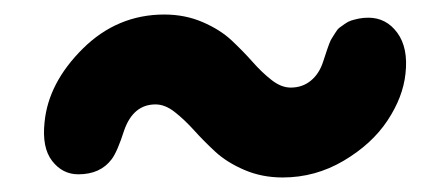

<svg xmlns="http://www.w3.org/2000/svg" viewBox="-20 -405 607 267"><path d="M196.3 -259.8Q165.5 -259.8 152.8 -224.1Q143.1 -193.8 135.3 -183.6Q119.6 -162.6 88.9 -162.6Q66.9 -162.6 52.5 -181.2Q38.1 -199.7 42 -235.4Q47.4 -290 95.2 -337.4Q143.1 -384.8 208.5 -384.8Q237.3 -384.8 261.7 -374.3Q286.1 -363.8 302 -348.9Q317.9 -334 331.1 -319.1Q344.2 -304.2 357.7 -293.7Q371.1 -283.2 384.3 -283.2Q400.4 -283.2 412.1 -292.7Q423.8 -302.2 429.2 -318.8Q429.7 -320.3 431.9 -326.9Q434.1 -333.5 434.8 -335.7Q435.5 -337.9 437.7 -343.8Q439.9 -349.6 441.7 -352.1Q443.4 -354.5 446.3 -359.4Q449.2 -364.3 452.1 -366.5Q455.1 -368.7 459.5 -371.8Q463.9 -375 468.5 -376.5Q473.1 -377.9 479.2 -379.2Q485.4 -380.4 492.2 -380.4Q517.1 -380.4 532.5 -359.4Q547.9 -338.4 543.9 -302.7Q540.5 -270 518.8 -237.3Q497.1 -204.6 457.8 -181.4Q418.5 -158.2 373 -158.2Q344.2 -158.2 319.8 -168.7Q295.4 -179.2 279.3 -194.1Q263.2 -209 249.8 -223.9Q236.3 -238.8 222.9 -249.3Q209.5 -259.8 196.3 -259.8Z"/></svg>

Font: Cooper* ExtraBold
Style: Italic
Weight: 800
Italic angle: -7°
Designer: Owen Earl
Foundry: indestructible type*
Version: Version 0.001